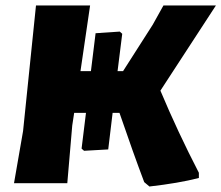

<svg xmlns="http://www.w3.org/2000/svg" viewBox="-20 -667 806 699"><path d="M31 0 64 -190 111 -647H308L273 -408H311L328 -546L416 -552L425 -544L408 -408H428L536 -577L575 -647H766L564 -337Q627 -187 704 -38V-19Q630 0 524 12L505 -4Q465 -110 415 -256H390L374 -123L286 -118L277 -126L293 -256H250L243 -210L225 0Z"/></svg>

Font: Alegreya Sans Black
Style: Italic
Weight: 900
Italic angle: -7°
Designer: Juan Pablo del Peral
Foundry: Huerta Tipografica
Version: Version 2.007